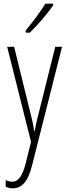

<svg xmlns="http://www.w3.org/2000/svg" viewBox="-20 -784 367 1046"><path d="M270 -756V-764H227C195 -713 164 -671 120 -618V-606H142C181 -643 239 -709 270 -756ZM19 -529 149 -11 119 110C99 186 74 206 47 206C35 206 21 202 11 197V234C24 239 35 242 49 242C97 242 132 209 155 116L318 -529H281L189 -160C182 -134 176 -109 169 -70H166C163 -89 163 -100 148 -159L57 -529Z"/></svg>

Font: Noto Sans Myanmar ExtraCondensed ExtraLight
Style: Regular
Weight: 200
Width: 2
Designer: Monotype Design Team
Foundry: Monotype Imaging Inc.
Version: Version 2.107